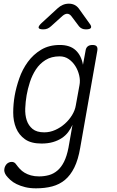

<svg xmlns="http://www.w3.org/2000/svg" viewBox="-20 -805 640 1046"><path d="M375 -125Q366 -105 352 -86Q338 -67 317 -53Q296 -39 268.5 -31Q241 -23 206 -23Q149 -23 116 -46.5Q83 -70 67.5 -107.5Q52 -145 52 -191.5Q52 -238 60 -284Q68 -329 85 -378Q102 -427 131.5 -467.5Q161 -508 204 -534Q247 -560 306 -560Q361 -560 392 -531.5Q423 -503 432 -452L446 -528Q448 -544 457.5 -552Q467 -560 484 -560Q501 -560 507 -552Q513 -544 510 -528L417 0Q406 65 385 107.5Q364 150 334 175Q304 200 264.5 210.5Q225 221 176 221Q143 221 117 214.5Q91 208 70.5 198Q50 188 36 175Q22 162 13 150Q7 141 4.5 132Q2 123 4 114Q5 107 8.5 100Q12 93 17 88Q22 83 29 80Q36 77 44 77Q51 77 57 80Q63 83 69 92Q77 103 88 115Q99 127 114 136Q129 145 148.5 150.5Q168 156 193 156Q221 156 246.5 149Q272 142 293 124Q314 106 329 76Q344 46 353 0ZM221 -84Q252 -84 281 -97Q310 -110 333.5 -131Q357 -152 373 -178.5Q389 -205 393 -231L413 -341Q418 -366 411.5 -394Q405 -422 390.5 -445Q376 -468 354.5 -483Q333 -498 305 -498Q260 -498 228 -478Q196 -458 175.5 -426.5Q155 -395 143 -358Q131 -321 125 -286Q119 -251 117.5 -215Q116 -179 125.5 -150Q135 -121 157.5 -102.5Q180 -84 221 -84ZM216 -645Q193 -645 190.5 -653.5Q188 -662 206 -679L293 -759Q307 -772 322.5 -778.5Q338 -785 355 -785Q372 -785 385.5 -778.5Q399 -772 409 -759L467 -678Q480 -662 475.5 -653.5Q471 -645 448 -645Q436 -645 427 -649Q418 -653 411 -661L368 -718Q358 -730 346 -730Q334 -730 320 -718L258 -662Q248 -653 238 -649Q228 -645 216 -645Z"/></svg>

Font: Maple Mono NL ExtraLight
Style: Italic
Weight: 275
Italic angle: -10°
Monospace: yes
Designer: subframe7536
Version: Version 7.000